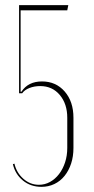

<svg xmlns="http://www.w3.org/2000/svg" viewBox="-20 -719 365 745"><path d="M36 -84Q44 -49 70.5 -25.5Q97 -2 131 -2Q154 -2 174 -13Q194 -24 209 -43.5Q224 -63 232.5 -89Q241 -115 241 -145V-262Q241 -316 212 -350.5Q183 -385 136 -385Q113 -385 94 -377.5Q75 -370 66 -357H54V-699H245L241 -679H60V-363H63Q89 -403 143 -403Q197 -403 231 -364Q265 -325 265 -262V-145Q265 -112 256 -84.5Q247 -57 230.5 -36.5Q214 -16 191 -5Q168 6 141 6Q99 6 69 -18.5Q39 -43 30 -82Z"/></svg>

Font: Moniqa Thin Display
Style: Regular
Weight: 100
Designer: Rajesh Rajput
Foundry: Rajesh Rajput
Version: Version 1.000